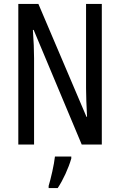

<svg xmlns="http://www.w3.org/2000/svg" viewBox="-20 -734 609 975"><path d="M497 0V-714H417V-286C417 -248 419 -200 422 -141H419L175 -714H73V0H153V-438C153 -479 151 -527 147 -582H151L395 0ZM342 71V61H259C255 101 238 174 227 210V221H273C300 181 328 120 342 71Z"/></svg>

Font: Noto Sans Lao Looped ExtraCondensed
Style: Regular
Weight: 400
Width: 2
Designer: Mark Frömberg, Ben Mitchell
Foundry: The Fontpad Ltd
Version: Version 1.003